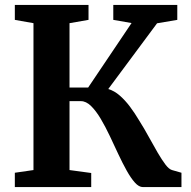

<svg xmlns="http://www.w3.org/2000/svg" viewBox="-20 -763 777 783"><path d="M40.5 0V-58.5L116.5 -69.5V-668.5L40.5 -682V-743H341V-682L263.5 -668.5V-406H339.5L516.5 -669L442 -682V-743H703V-682L620.5 -668L421.5 -400Q446.5 -392.5 468.5 -373.2Q490.5 -354 510 -328Q529.5 -302 547 -272.5Q568.5 -238.5 587.2 -204Q606 -169.5 623 -140.5Q640 -111.5 654.5 -92.2Q669 -73 681.5 -69.5L720 -58.5V0H563Q546.5 0 530 -18.5Q513.5 -37 496.5 -67.5Q479.5 -98 462.2 -135Q445 -172 428 -208Q410 -246 390.8 -278.5Q371.5 -311 351.2 -330.8Q331 -350.5 310 -350.5H263.5V-69.5L352 -57.5V0Z"/></svg>

Font: Merriweather 24pt
Style: Bold
Weight: 700
Designer: Eben Sorkin
Foundry: Eben Sorkin
Version: Version 2.100